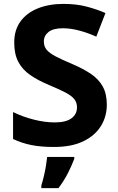

<svg xmlns="http://www.w3.org/2000/svg" viewBox="-20 -744 606 985"><path d="M528 -207Q528 -146 497.5 -97Q467 -48 407 -19Q347 10 257 10Q189 10 140 0Q91 -10 47 -31V-169Q96 -145 153 -130.5Q210 -116 261 -116Q318 -116 346.5 -137Q375 -158 375 -193Q375 -218 361 -235.5Q347 -253 315.5 -269.5Q284 -286 231 -308Q174 -332 134.5 -359.5Q95 -387 74 -426.5Q53 -466 53 -526Q53 -590 85 -634Q117 -678 174 -701Q231 -724 306 -724Q372 -724 425 -710Q478 -696 521 -677L474 -556Q432 -575 387.5 -587Q343 -599 302 -599Q253 -599 229 -580Q205 -561 205 -531Q205 -506 219 -489Q233 -472 265 -455Q297 -438 352 -415Q408 -391 447 -364.5Q486 -338 507 -300.5Q528 -263 528 -207ZM361 71Q348 106 328 145Q308 184 280 221H192V208Q198 189 204.5 162Q211 135 215.5 108Q220 81 222 61H361Z"/></svg>

Font: Noto Sans Khmer UI
Style: Bold
Weight: 700
Designer: Danh Hong and the Monotype Design Team
Foundry: Monotype Imaging Inc.
Version: Version 2.002; ttfautohint (v1.8.4.7-5d5b)